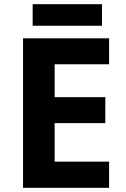

<svg xmlns="http://www.w3.org/2000/svg" viewBox="-20 -897 600 917"><path d="M501 0H90V-714H501V-590H241V-433H483V-309H241V-125H501ZM467 -877V-774H136V-877Z"/></svg>

Font: Noto Sans IKEA
Style: Bold
Weight: 600
Designer: Monotype Design Team
Foundry: Monotype Imaging Inc.
Version: Version 2.001